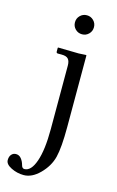

<svg xmlns="http://www.w3.org/2000/svg" viewBox="-178 -671 572 935"><g transform="rotate(15 108.5 -203.0)"><path d="M105.2 -536.9Q91.3 -550.8 91.3 -570.8Q91.3 -590.8 105.2 -604.7Q119.1 -618.7 139.2 -618.7Q159.2 -618.7 173.1 -604.7Q187 -590.8 187 -570.8Q187 -550.8 173.1 -536.9Q159.2 -522.9 139.2 -522.9Q119.1 -522.9 105.2 -536.9ZM187 -428.7V-66.9Q187 35.6 174.6 85Q162.1 134.3 122.1 174.3Q83.5 212.9 42 212.9Q8.8 212.9 -21.2 198Q-51.3 183.1 -51.3 162.1Q-51.3 144 -42.2 133.8Q-33.2 123.5 -19.5 123.5Q-3.4 123.5 7.1 136.5Q17.6 149.4 22.5 167.5Q26.4 183.6 38.1 183.6Q71.8 183.6 92 125.5Q112.3 67.4 112.3 -36.6V-357.9Q112.3 -380.4 102.8 -391.1Q93.3 -401.9 69.3 -401.9H50.3Q42.5 -401.9 42.5 -410.2V-428.7L44.4 -430.7Q112.3 -428.7 147.9 -428.7L185.1 -430.7Z"/></g></svg>

Font: Libertinage
Style: f
Weight: 400
Designer: OSP
Foundry: OSP
Version: Version 1.0; 2008; OFL relea